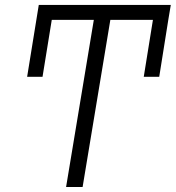

<svg xmlns="http://www.w3.org/2000/svg" viewBox="-20 -747 702 767"><path d="M134.9 -727.3H662.3L652.3 -667.6L616.1 -440.3H554.3L590.9 -667.6H420.8L310 0H244L354.8 -667.6H186.8L149.9 -440.3H88.4Z"/></svg>

Font: Inter P Light
Style: Italic
Weight: 300
Italic angle: 9.39999°
Designer: Rasmus Andersson
Foundry: rsms
Version: Version 3.018;git-588b23468